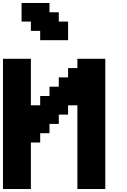

<svg xmlns="http://www.w3.org/2000/svg" viewBox="-20 -1270 852 1290"><path d="M500 0H687.5V-875H500V-812.5H437.5V-750H375V-687.5H312.5V-625H250V-562.5H187.5V-875H0V0H187.5V-312.5H250V-375H312.5V-437.5H375V-500H437.5V-562.5H500ZM250 -1000H437.5V-1125H375V-1187.5H312.5V-1250H125V-1125H187.5V-1062.5H250Z"/></svg>

Font: Faithful 32x
Style: Semibold
Weight: 400
Foundry: Faithful Resource Pack
Version: Version 1.0; January 27, 2023